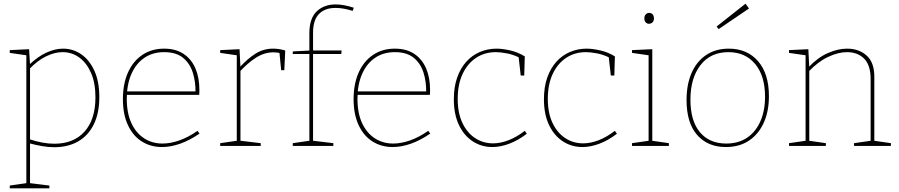

<svg xmlns="http://www.w3.org/2000/svg" viewBox="-20 -792 4879 1042"><path d="M33 230V215L130 201L123 209V-499L130 -491L33 -505V-520L138 -525L143 -439L139 -441Q185 -485 232 -506.5Q279 -528 322 -528Q377 -528 421.5 -497Q466 -466 492.5 -407.5Q519 -349 519 -265Q519 -178 489 -117Q459 -56 404 -24.5Q349 7 274 7Q243 7 208.5 1Q174 -5 136 -15L143 -21V209L135 201L248 215V230ZM275 -12Q380 -12 439 -78Q498 -144 498 -264Q498 -342 474 -396.5Q450 -451 410 -480Q370 -509 320 -509Q277 -509 230.5 -486.5Q184 -464 139 -417L143 -430V-28L138 -37Q212 -12 275 -12Z M859 6Q798 6 750 -24Q702 -54 674.5 -112.5Q647 -171 647 -254Q647 -337 674.5 -398.5Q702 -460 752.5 -494Q803 -528 871 -528Q934 -528 976.5 -499.5Q1019 -471 1040.5 -421Q1062 -371 1062 -305Q1062 -300 1062 -294Q1062 -288 1061 -277H656V-296H1050L1041 -290Q1042 -349 1026 -399Q1010 -449 972.5 -479Q935 -509 871 -509Q808 -509 762.5 -477.5Q717 -446 692.5 -389Q668 -332 668 -256Q668 -178 693 -124Q718 -70 762 -41.5Q806 -13 862 -13Q905 -13 953.5 -30Q1002 -47 1052 -82L1063 -67Q1009 -30 957.5 -12Q906 6 859 6Z M1175 0V-15L1272 -29L1265 -21V-499L1272 -491L1175 -505V-520L1280 -525L1285 -424L1281 -427Q1324 -474 1367 -501Q1410 -528 1462 -528Q1494 -528 1528 -518L1523 -411H1506L1496 -512L1501 -504Q1492 -506 1482.5 -507Q1473 -508 1464 -508Q1415 -508 1370 -479.5Q1325 -451 1281 -403L1285 -414V-21L1278 -29L1395 -15V0Z M1569 0V-15L1666 -29L1659 -21V-506L1666 -499H1569V-513L1666 -518L1659 -509V-612Q1659 -692 1698.5 -730Q1738 -768 1802 -768Q1824 -768 1848.5 -763.5Q1873 -759 1900 -750L1894 -733Q1868 -741 1845 -745Q1822 -749 1801 -749Q1743 -749 1711 -716Q1679 -683 1679 -615V-509L1672 -518H1834L1832 -499H1672L1679 -506V-21L1672 -29L1789 -15V0Z M2111 6Q2050 6 2002 -24Q1954 -54 1926.5 -112.5Q1899 -171 1899 -254Q1899 -337 1926.5 -398.5Q1954 -460 2004.5 -494Q2055 -528 2123 -528Q2186 -528 2228.5 -499.5Q2271 -471 2292.5 -421Q2314 -371 2314 -305Q2314 -300 2314 -294Q2314 -288 2313 -277H1908V-296H2302L2293 -290Q2294 -349 2278 -399Q2262 -449 2224.5 -479Q2187 -509 2123 -509Q2060 -509 2014.5 -477.5Q1969 -446 1944.5 -389Q1920 -332 1920 -256Q1920 -178 1945 -124Q1970 -70 2014 -41.5Q2058 -13 2114 -13Q2157 -13 2205.5 -30Q2254 -47 2304 -82L2315 -67Q2261 -30 2209.5 -12Q2158 6 2111 6Z M2652 6Q2593 6 2545.5 -25Q2498 -56 2470.5 -114Q2443 -172 2443 -253Q2443 -320 2461 -371Q2479 -422 2510.5 -457Q2542 -492 2584.5 -510Q2627 -528 2675 -528Q2706 -528 2748.5 -518.5Q2791 -509 2828 -486L2825 -382H2806L2794 -488L2799 -479Q2765 -496 2730 -502.5Q2695 -509 2671 -509Q2610 -509 2563.5 -478Q2517 -447 2490.5 -390.5Q2464 -334 2464 -255Q2464 -179 2489.5 -125Q2515 -71 2558.5 -42.5Q2602 -14 2656 -14Q2696 -14 2740 -31Q2784 -48 2828 -82L2839 -66Q2790 -29 2742.5 -11.5Q2695 6 2652 6Z M3141 6Q3082 6 3034.5 -25Q2987 -56 2959.5 -114Q2932 -172 2932 -253Q2932 -320 2950 -371Q2968 -422 2999.5 -457Q3031 -492 3073.5 -510Q3116 -528 3164 -528Q3195 -528 3237.5 -518.5Q3280 -509 3317 -486L3314 -382H3295L3283 -488L3288 -479Q3254 -496 3219 -502.5Q3184 -509 3160 -509Q3099 -509 3052.5 -478Q3006 -447 2979.5 -390.5Q2953 -334 2953 -255Q2953 -179 2978.5 -125Q3004 -71 3047.5 -42.5Q3091 -14 3145 -14Q3185 -14 3229 -31Q3273 -48 3317 -82L3328 -66Q3279 -29 3231.5 -11.5Q3184 6 3141 6Z M3520 -21 3513 -29 3610 -15V0H3410V-15L3507 -29L3500 -21V-499L3507 -491L3410 -505V-520L3520 -525ZM3502 -663Q3491 -663 3484 -671Q3477 -679 3477 -692Q3477 -706 3484.5 -714Q3492 -722 3503 -722Q3515 -722 3522 -714Q3529 -706 3529 -692Q3529 -678 3521 -670.5Q3513 -663 3502 -663Z M3935 -528Q4035 -528 4094 -460Q4153 -392 4153 -270Q4153 -188 4125 -126Q4097 -64 4045 -29Q3993 6 3919 6Q3821 6 3763.5 -59.5Q3706 -125 3706 -249Q3706 -334 3733.5 -396.5Q3761 -459 3812.5 -493.5Q3864 -528 3935 -528ZM3933 -509Q3836 -509 3781.5 -438.5Q3727 -368 3727 -251Q3727 -136 3778.5 -74.5Q3830 -13 3921 -13Q3988 -13 4035 -45Q4082 -77 4107 -134.5Q4132 -192 4132 -267Q4132 -380 4078.5 -444.5Q4025 -509 3933 -509ZM3880 -634 3869 -648 4026 -772 4045 -746Z M4262 0V-15L4359 -29L4352 -21V-499L4359 -491L4262 -505V-520L4367 -525L4372 -424L4368 -427Q4418 -480 4473 -504Q4528 -528 4577 -528Q4643 -528 4685 -489Q4727 -450 4725 -368V-21L4718 -29L4815 -15V0H4615V-15L4712 -29L4705 -21V-363Q4705 -438 4670 -473.5Q4635 -509 4576 -509Q4530 -509 4475 -483.5Q4420 -458 4368 -403L4372 -414V-21L4365 -29L4462 -15V0Z"/></svg>

Font: Bitter Thin
Style: Regular
Weight: 100
Designer: Sol Matas, and Bitter project Authors
Foundry: Sol Matas
Version: Version 2.002